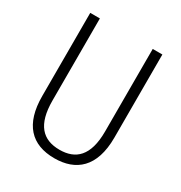

<svg xmlns="http://www.w3.org/2000/svg" viewBox="-170 -835 909 966"><g transform="rotate(30 284.5 -352.0)"><path d="M494 -714H438V-234C438 -92 378 -40 285 -40C187 -40 131 -97 131 -237V-714H75V-231C75 -68 150 10 284 10C408 10 494 -59 494 -231Z"/></g></svg>

Font: Noto Sans Armenian Condensed Light
Style: Regular
Weight: 300
Width: 3
Designer: Monotype Design Team
Foundry: Monotype Imaging Inc.
Version: Version 2.008